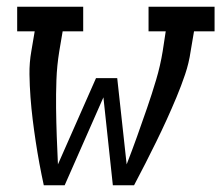

<svg xmlns="http://www.w3.org/2000/svg" viewBox="-20 -550 657 570"><path d="M110 0Q103 -32 97 -64.5Q91 -97 86 -130Q81 -163 77 -195.5Q73 -228 70.5 -261.5Q68 -295 67.5 -329.5Q67 -364 73 -398L83 -457H31V-530H227V-457H166L156 -398Q149 -355 147.5 -312.5Q146 -270 146.5 -228.5Q147 -187 148.5 -145Q150 -103 152 -62L265 -318H328L356 -62Q372 -103 387 -145Q402 -187 416.5 -229Q431 -271 443.5 -313Q456 -355 463 -398L472 -457H421V-530H617V-457H556L546 -398Q541 -363 529.5 -329Q518 -295 504 -261.5Q490 -228 475 -195Q460 -162 444 -129.5Q428 -97 411.5 -64.5Q395 -32 378 0H315L287 -261L172 0Z"/></svg>

Font: Iosevka Curly Slab ExObl
Style: Regular
Weight: 400
Width: 7
Italic angle: -9°
Monospace: yes
Designer: Belleve Invis
Foundry: Belleve Invis
Version: Version 11.1.0; ttfautohint (v1.8.3)